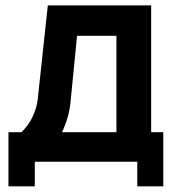

<svg xmlns="http://www.w3.org/2000/svg" viewBox="-20 -582 629 691"><path d="M567.7 -106.3V88.5H474V0H105.2V88.5H10.4V-106.3H57.3Q81.2 -129.2 96.4 -159.9Q111.5 -190.6 115.6 -222.9L152.1 -562.5H524V-106.3ZM399 -453.1H257.3L233.3 -209.4Q227.1 -156.2 203.1 -106.3H399Z"/></svg>

Font: Vladivostok Bold
Style: Regular
Weight: 700
Width: 4
Designer: Michael Sharanda
Foundry: Michael Sharanda
Version: Version 1.005